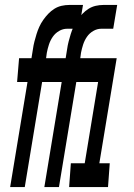

<svg xmlns="http://www.w3.org/2000/svg" viewBox="-20 -755 540 775"><path d="M21 0 91 -424H49L57 -520H107L113 -557Q115 -572 119 -587.5Q123 -603 127.5 -617.5Q132 -632 138.5 -646.5Q145 -661 154.5 -674.5Q164 -688 175 -699.5Q186 -711 199.5 -719.5Q213 -728 228.5 -731.5Q244 -735 259 -735H315L299 -639H251Q234 -639 218.5 -630Q203 -621 193 -606.5Q183 -592 177.5 -575Q172 -558 169 -542L166 -520H261L253 -424H150L80 0ZM159 0 229 -424H187L195 -520H245L251 -557Q253 -572 257 -587.5Q261 -603 265.5 -617.5Q270 -632 276.5 -646.5Q283 -661 292.5 -674.5Q302 -688 313 -699.5Q324 -711 337.5 -719.5Q351 -728 366.5 -731.5Q382 -735 397 -735H453L437 -639H389Q372 -639 356.5 -630Q341 -621 331 -606.5Q321 -592 315.5 -575Q310 -558 307 -542L304 -520H399L391 -424H288L218 0ZM259 0 266 -96H322L376 -424H333L341 -520H451L381 -96H423L416 0Z"/></svg>

Font: Iosevka Term Curly Oblique
Style: Bold
Weight: 700
Italic angle: -9°
Designer: Belleve Invis
Foundry: Belleve Invis
Version: Version 32.3.0